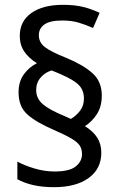

<svg xmlns="http://www.w3.org/2000/svg" viewBox="-20 -783 501 796"><path d="M57 -400Q57 -445 79 -475Q101 -505 133 -521Q99 -542 80.5 -569.5Q62 -597 62 -634Q62 -695 110 -729Q158 -763 241 -763Q289 -763 323.5 -754.5Q358 -746 393 -730L366 -667Q334 -681 305 -689.5Q276 -698 238 -698Q187 -698 164 -681.5Q141 -665 141 -637Q141 -607 166.5 -587.5Q192 -568 255 -543Q325 -514 363.5 -479.5Q402 -445 402 -387Q402 -341 381.5 -309.5Q361 -278 332 -260Q366 -239 383 -212.5Q400 -186 400 -150Q400 -83 347.5 -45Q295 -7 204 -7Q156 -7 118.5 -15.5Q81 -24 52 -40V-113Q81 -97 123 -84.5Q165 -72 206 -72Q268 -72 294 -93Q320 -114 320 -144Q320 -165 310.5 -179.5Q301 -194 275.5 -209Q250 -224 202 -245Q130 -276 93.5 -308.5Q57 -341 57 -400ZM130 -410Q130 -375 157 -351.5Q184 -328 247 -302L274 -290Q296 -303 312 -324Q328 -345 328 -375Q328 -399 317 -417.5Q306 -436 276.5 -453Q247 -470 194 -491Q167 -483 148.5 -461.5Q130 -440 130 -410Z"/></svg>

Font: Noto Sans Gujarati SemiCondensed
Style: Regular
Weight: 400
Width: 4
Designer: Jelle Bosma - Monotype Design Team, Universal Thirst
Foundry: Monotype Imaging Inc.
Version: Version 2.106; ttfautohint (v1.8.4.7-5d5b)